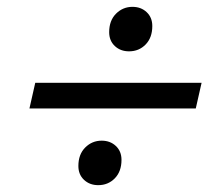

<svg xmlns="http://www.w3.org/2000/svg" viewBox="-20 -596 644 561"><path d="M569 -354 552 -279H66L83 -354ZM267 -55Q242 -55 225.5 -70.5Q209 -86 209 -111Q209 -145 229 -165Q249 -185 277 -185Q302 -185 318.5 -169.5Q335 -154 335 -129Q335 -95 315.5 -75Q296 -55 267 -55ZM357 -446Q332 -446 315.5 -461.5Q299 -477 299 -502Q299 -536 319 -556Q339 -576 367 -576Q392 -576 408.5 -560.5Q425 -545 425 -520Q425 -486 405.5 -466Q386 -446 357 -446Z"/></svg>

Font: Work Sans
Style: Italic
Weight: 400
Italic angle: -13°
Designer: Wei Huang
Foundry: Wei Huang
Version: Version 2.012